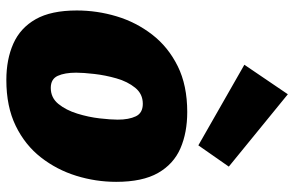

<svg xmlns="http://www.w3.org/2000/svg" viewBox="-181 -731 927 605"><g transform="rotate(90 282.5 -428.5)"><path d="M333 -555Q398 -555 447.5 -533.5Q497 -512 525 -463Q553 -414 553 -331Q553 -267 534 -205.5Q515 -144 476 -94Q437 -44 376.5 -14.5Q316 15 232 15Q167 15 117.5 -7Q68 -29 40.5 -77.5Q13 -126 13 -207Q13 -271 31.5 -332.5Q50 -394 89 -444.5Q128 -495 188.5 -525Q249 -555 333 -555ZM307 -415Q276 -415 256.5 -391Q237 -367 227 -332Q217 -297 213 -262Q209 -227 209 -205Q209 -169 219 -147Q229 -125 257 -125Q288 -125 307.5 -149Q327 -173 338 -208.5Q349 -244 353 -279Q357 -314 357 -336Q357 -371 346.5 -393Q336 -415 307 -415ZM277 -872 505 -686 438 -590 184 -735Z"/></g></svg>

Font: Bitter Black
Style: Italic
Weight: 900
Italic angle: -9°
Designer: Sol Matas, and Bitter project Authors
Foundry: Sol Matas
Version: Version 2.001